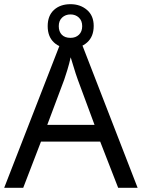

<svg xmlns="http://www.w3.org/2000/svg" viewBox="-20 -898 679 918"><path d="M545 0 459 -221H176L91 0H0L279 -717H360L638 0ZM352 -517Q349 -525 342 -546Q335 -567 328.5 -589.5Q322 -612 318 -624Q311 -593 302 -563.5Q293 -534 287 -517L206 -301H432ZM317 -667Q268 -667 238 -695Q208 -723 208 -773Q208 -823 238 -850.5Q268 -878 317 -878Q364 -878 396 -850.5Q428 -823 428 -774Q428 -723 396.5 -695Q365 -667 317 -667ZM317 -717Q342 -717 357.5 -732Q373 -747 373 -773Q373 -799 357 -814Q341 -829 317 -829Q293 -829 277 -814Q261 -799 261 -773Q261 -747 275.5 -732Q290 -717 317 -717Z"/></svg>

Font: Noto Sans Tagbanwa
Style: Regular
Weight: 400
Designer: Monotype Design Team
Foundry: Monotype Imaging Inc.
Version: Version 2.001; ttfautohint (v1.8.4.7-5d5b)